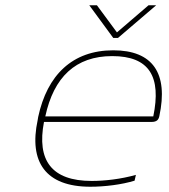

<svg xmlns="http://www.w3.org/2000/svg" viewBox="-20 -700 640 729"><path d="M585 -259C620 -422 560 -509 410 -509C255 -509 159 -415 125 -256L123 -244C89 -85 153 9 323 9C378 9 442 1 491 -14L496 -36C439 -20 378 -13 328 -13C176 -13 119 -91 147 -237H555C575 -237 582 -245 585 -259ZM152 -258C184 -407 267 -487 406 -487C548 -487 593 -408 562 -258ZM319 -680 410 -556H428L573 -680H544L424 -577L348 -680Z"/></svg>

Font: LT Wave Mono Thin
Style: Italic
Weight: 100
Designer: Daniel Lyons
Version: Version 2.5 (Glyphs App)